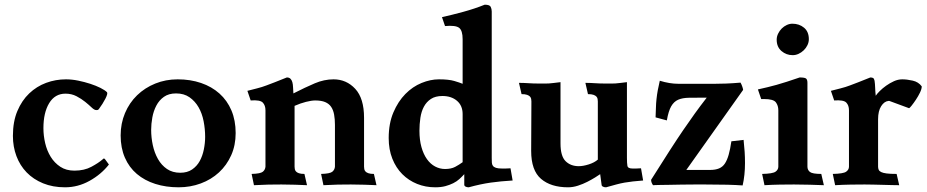

<svg xmlns="http://www.w3.org/2000/svg" viewBox="-20 -786 3950 818"><path d="M259 -387Q214 -387 189.5 -346.5Q165 -306 165 -240Q165 -208 172.5 -176Q180 -144 196 -118Q212 -92 237 -75.5Q262 -59 297 -59Q339 -59 369.5 -75.5Q400 -92 416 -106Q419 -109 421.5 -110.5Q424 -112 428 -107L444 -85Q411 -43 361.5 -15.5Q312 12 257 12Q205 12 163.5 -5Q122 -22 93.5 -51.5Q65 -81 50 -121Q35 -161 35 -207Q35 -268 54 -313Q73 -358 104.5 -388Q136 -418 176.5 -433Q217 -448 261 -448Q286 -448 313 -442.5Q340 -437 364.5 -429Q389 -421 408 -411.5Q427 -402 436 -393Q440 -387 429 -365.5Q418 -344 401 -321Q399 -319 397.5 -318Q396 -317 390 -317Q382 -317 370.5 -328Q359 -339 343 -352Q327 -365 306 -376Q285 -387 259 -387Z M748 -50Q778 -50 798.5 -64Q819 -78 831 -100Q843 -122 848.5 -149.5Q854 -177 854 -203Q854 -236 847.5 -269.5Q841 -303 826 -329Q811 -355 787.5 -371.5Q764 -388 730 -388Q699 -388 678.5 -373.5Q658 -359 646 -336Q634 -313 629 -285.5Q624 -258 624 -233Q624 -200 631 -167.5Q638 -135 653 -108.5Q668 -82 691.5 -66Q715 -50 748 -50ZM494 -209Q494 -260 512.5 -304Q531 -348 564 -380Q597 -412 641.5 -430Q686 -448 737 -448Q791 -448 836.5 -432.5Q882 -417 915 -387.5Q948 -358 966 -315.5Q984 -273 984 -219Q984 -167 965 -124.5Q946 -82 913 -51.5Q880 -21 835.5 -4.5Q791 12 741 12Q687 12 641.5 -2.5Q596 -17 563 -45Q530 -73 512 -114.5Q494 -156 494 -209Z M1034 -399Q1053 -404 1075 -409.5Q1097 -415 1115 -422Q1125 -426 1150.5 -435.5Q1176 -445 1202 -456Q1212 -456 1217.5 -450.5Q1223 -445 1225.5 -436Q1228 -427 1228.5 -414.5Q1229 -402 1230 -388Q1281 -414 1321 -431Q1361 -448 1401 -448Q1456 -448 1493.5 -407.5Q1531 -367 1531 -284V-76Q1531 -71 1532 -65.5Q1533 -60 1537 -55.5Q1541 -51 1549.5 -48Q1558 -45 1573 -45L1584 3Q1558 2 1533 1Q1508 0 1475 0Q1447 0 1419.5 0.5Q1392 1 1358 3L1348 -45Q1386 -46 1396 -54.5Q1406 -63 1407 -76V-254Q1407 -278 1403.5 -297.5Q1400 -317 1391 -330.5Q1382 -344 1365.5 -351Q1349 -358 1323 -358Q1307 -358 1283.5 -352Q1260 -346 1235 -335V-76Q1235 -71 1236 -65.5Q1237 -60 1241 -55.5Q1245 -51 1253.5 -48Q1262 -45 1277 -45L1288 3Q1262 2 1237 1Q1212 0 1179 0Q1151 0 1123.5 0.5Q1096 1 1062 3L1052 -45Q1090 -46 1100 -54.5Q1110 -63 1111 -76V-316Q1111 -337 1099.5 -349Q1088 -361 1048 -358Z M1958 -44Q1948 -33 1937 -23Q1926 -13 1911 -5.5Q1896 2 1877.5 7Q1859 12 1834 12Q1793 12 1757 -2.5Q1721 -17 1694 -44Q1667 -71 1651.5 -110Q1636 -149 1636 -198Q1636 -260 1656 -307Q1676 -354 1707 -385.5Q1738 -417 1776 -432.5Q1814 -448 1850 -448Q1892 -448 1915.5 -441Q1939 -434 1951 -429V-619Q1951 -656 1936 -667.5Q1921 -679 1876 -675L1863 -713Q1904 -722 1953.5 -735.5Q2003 -749 2045 -766Q2066 -766 2070.5 -757Q2075 -748 2075 -737V-113Q2075 -102 2075.5 -93.5Q2076 -85 2080 -79.5Q2084 -74 2093 -71Q2102 -68 2119 -68H2134L2155 -69L2164 -17Q2113 -14 2070.5 -8Q2028 -2 1977 12Q1969 12 1963.5 9Q1958 6 1958 1ZM1876 -66Q1902 -66 1919 -75Q1936 -84 1951 -95V-300Q1951 -336 1927 -356.5Q1903 -377 1865 -377Q1835 -377 1816 -364.5Q1797 -352 1786 -331.5Q1775 -311 1771 -284Q1767 -257 1767 -229Q1767 -190 1775.5 -159.5Q1784 -129 1799 -108Q1814 -87 1834 -76.5Q1854 -66 1876 -66Z M2537 -44Q2530 -39 2515.5 -30Q2501 -21 2482.5 -11.5Q2464 -2 2442.5 5Q2421 12 2400 12Q2327 12 2285 -24Q2243 -60 2243 -143L2244 -354Q2244 -359 2243 -364.5Q2242 -370 2238 -374.5Q2234 -379 2225.5 -382Q2217 -385 2202 -385L2191 -433Q2204 -433 2213.5 -432.5Q2223 -432 2232 -431.5Q2241 -431 2252 -430.5Q2263 -430 2280 -430Q2293 -430 2301.5 -430Q2310 -430 2319 -430.5Q2328 -431 2339 -432.5Q2350 -434 2368 -436V-175Q2368 -121 2389.5 -99.5Q2411 -78 2446 -78Q2464 -78 2488 -85.5Q2512 -93 2527 -106V-354Q2527 -359 2526 -364.5Q2525 -370 2521 -374.5Q2517 -379 2508.5 -382Q2500 -385 2485 -385L2474 -433Q2487 -433 2496.5 -432.5Q2506 -432 2515 -431.5Q2524 -431 2535 -430.5Q2546 -430 2563 -430Q2576 -430 2584.5 -430Q2593 -430 2602 -430.5Q2611 -431 2622 -432.5Q2633 -434 2651 -436V-113Q2651 -91 2653 -79.5Q2655 -68 2675 -68H2690L2711 -69L2720 -17Q2695 -15 2676.5 -13Q2658 -11 2641 -8Q2624 -5 2605.5 0Q2587 5 2562 12Q2554 12 2548.5 9Q2543 6 2543 1Z M3148 -190Q3151 -162 3152.5 -139.5Q3154 -117 3154 -91Q3154 -40 3144 4Q3116 2 3079 1Q3042 0 2984 0Q2967 0 2939.5 0Q2912 0 2883 0.5Q2854 1 2829 1.5Q2804 2 2792 2Q2782 2 2773 2.5Q2764 3 2762 3Q2757 -5 2755.5 -10Q2754 -15 2754 -20Q2800 -93 2832.5 -143.5Q2865 -194 2891 -232Q2917 -270 2940 -302Q2963 -334 2991 -370H2983Q2942 -370 2914.5 -369.5Q2887 -369 2869 -361Q2851 -353 2839.5 -333Q2828 -313 2821 -273L2773 -286Q2774 -305 2774.5 -326Q2775 -347 2777 -364Q2779 -383 2782.5 -402Q2786 -421 2791 -442Q2833 -429 2870.5 -429Q2908 -429 2953 -429H3025Q3047 -429 3073.5 -430Q3100 -431 3135 -434Q3140 -425 3143 -415.5Q3146 -406 3146 -403L2904 -62H3005Q3028 -62 3043.5 -68.5Q3059 -75 3068.5 -89.5Q3078 -104 3084.5 -127Q3091 -150 3096 -184Z M3420 -76Q3420 -62 3430.5 -53.5Q3441 -45 3479 -45L3490 3Q3464 2 3430 1Q3396 0 3363 0Q3335 0 3303 0.5Q3271 1 3237 3L3227 -45Q3272 -46 3284 -54.5Q3296 -63 3296 -76V-316Q3296 -336 3285.5 -350Q3275 -364 3236 -364H3223L3209 -405Q3231 -410 3250 -414.5Q3269 -419 3288.5 -424.5Q3308 -430 3331.5 -437.5Q3355 -445 3387 -456Q3408 -456 3414 -451.5Q3420 -447 3420 -433ZM3289 -617Q3289 -630 3295 -642.5Q3301 -655 3310.5 -664.5Q3320 -674 3332 -679.5Q3344 -685 3356 -685Q3385 -685 3405.5 -668Q3426 -651 3426 -619Q3426 -606 3420 -593.5Q3414 -581 3404 -571.5Q3394 -562 3382 -556.5Q3370 -551 3357 -551Q3330 -551 3309.5 -568.5Q3289 -586 3289 -617Z M3711 -378Q3716 -386 3728 -398Q3740 -410 3755.5 -421Q3771 -432 3788.5 -440Q3806 -448 3824 -448Q3844 -448 3868.5 -442.5Q3893 -437 3907 -418Q3907 -407 3899.5 -391.5Q3892 -376 3882 -361Q3872 -346 3863.5 -335.5Q3855 -325 3853 -325L3769 -356H3765Q3747 -354 3734 -333.5Q3721 -313 3721 -278V-76Q3721 -69 3723.5 -63Q3726 -57 3734 -53Q3742 -49 3757.5 -47Q3773 -45 3800 -45L3811 3Q3798 3 3779.5 2.5Q3761 2 3741 1.5Q3721 1 3700.5 0.5Q3680 0 3664 0Q3636 0 3604 0.5Q3572 1 3538 3L3528 -45Q3573 -46 3585 -54.5Q3597 -63 3597 -76V-316Q3597 -337 3585.5 -349Q3574 -361 3534 -358L3520 -399Q3539 -404 3561 -409.5Q3583 -415 3601 -422Q3611 -426 3636.5 -435.5Q3662 -445 3688 -456Q3696 -456 3700 -453.5Q3704 -451 3706 -442Q3708 -429 3708.5 -412.5Q3709 -396 3711 -378Z"/></svg>

Font: Lusitana
Style: Bold
Weight: 700
Designer: Ana Paula Megda
Foundry: Ana Paula Megda
Version: Version 1.000; ttfautohint (v1.1) -l 8 -r 50 -G 200 -x 14 -D